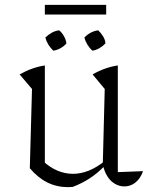

<svg xmlns="http://www.w3.org/2000/svg" viewBox="-20 -764 615 792"><path d="M466 -54 570 -58Q563 -38 551 -23.5Q539 -9 524 -2Q509 5 493 5Q473 5 454.5 -5.5Q436 -16 423 -36.5Q410 -57 404 -86L412 -397L362 -457Q412 -486 466 -494ZM280 7Q275 7 270 7.5Q265 8 261 8Q215 8 176 -11Q137 -30 103 -70L158 -99Q215 -47 281 -47Q346 -47 411 -99L412 -80Q382 -49 349.5 -28Q317 -7 280 7ZM103 -70 112 -397 61 -457Q112 -486 165 -494V-84ZM224 -639Q236 -629 244 -614.5Q252 -600 254 -585Q245 -574 230 -565.5Q215 -557 200 -555Q188 -566 179.5 -580Q171 -594 167 -609Q179 -621 193.5 -629Q208 -637 224 -639ZM385 -639Q396 -629 405 -614.5Q414 -600 415 -585Q405 -574 390.5 -565.5Q376 -557 361 -555Q349 -566 340.5 -580Q332 -594 328 -609Q339 -621 354 -629Q369 -637 385 -639ZM165 -704V-744H418V-704Z"/></svg>

Font: Piazzolla Thin ExtraLight
Style: Regular
Weight: 250
Version: Version 2.005